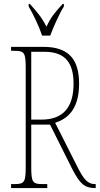

<svg xmlns="http://www.w3.org/2000/svg" viewBox="-20 -951 504 971"><path d="M193 -771H234C251 -816 279 -880 303 -918V-931H297C260 -891 237 -864 215 -816C191 -864 167 -891 131 -931H125V-918C148 -880 178 -816 193 -771ZM36 0H219V-20H194C144 -20 138 -31 138 -108V-321H233L347 -93C385 -21 408 0 461 0H464V-20H459C423 -20 402 -47 372 -106L259 -330C317 -349 380 -393 380 -528C380 -649 329 -714 200 -714H36V-694H54C104 -694 110 -683 110 -606V-108C110 -31 104 -20 54 -20H36ZM189 -346H138V-689H206C313 -689 352 -629 352 -528C352 -410 301 -346 189 -346Z"/></svg>

Font: Noto Serif Armenian ExtraCondensed Thin
Style: Regular
Weight: 100
Width: 2
Designer: Monotype Design Team
Foundry: Monotype Imaging Inc.
Version: Version 2.008